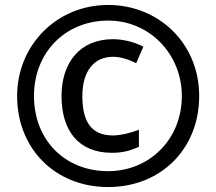

<svg xmlns="http://www.w3.org/2000/svg" viewBox="-20 -744 872 774"><path d="M416 10C629 10 783 -144 783 -357C783 -570 619 -724 416 -724C207 -724 49 -560 49 -357C49 -144 203 10 416 10ZM416 -54C241 -54 117 -180 117 -357C117 -534 245 -661 416 -661C585 -661 713 -524 713 -357C713 -180 580 -54 416 -54ZM431 -128C478 -128 508 -138 540 -152V-221C507 -208 466 -198 435 -198C347 -198 312 -255 312 -357C312 -455 357 -515 436 -515C464 -515 496 -506 529 -489L558 -556C521 -575 476 -586 435 -586C301 -586 228 -490 228 -357C228 -219 295 -128 431 -128Z"/></svg>

Font: Noto Sans Gunjala Gondi
Style: Bold
Weight: 700
Designer: Ek Type
Foundry: Ek Type
Version: Version 1.004